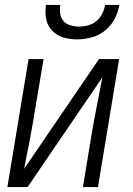

<svg xmlns="http://www.w3.org/2000/svg" viewBox="-20 -760 540 780"><path d="M10 0 96 -520H157L122 -312Q117 -278 110.5 -244Q104 -210 98 -175L90 -137Q87 -121 84 -105.5Q81 -90 78 -74L382 -520H464L378 0H317L351 -208Q361 -268 373 -327.5Q385 -387 396 -446L92 0ZM293 -600Q264 -600 237 -608Q210 -616 191.5 -635.5Q173 -655 167.5 -683Q162 -711 167 -740H225Q222 -722 224.5 -704.5Q227 -687 238 -674.5Q249 -662 266.5 -657Q284 -652 302 -652Q320 -652 338.5 -657Q357 -662 372 -674.5Q387 -687 395.5 -704.5Q404 -722 407 -740H465Q460 -711 445.5 -683Q431 -655 406.5 -635.5Q382 -616 352 -608Q322 -600 293 -600Z"/></svg>

Font: Iosevka Term Curly Lt Obl
Style: Regular
Weight: 300
Italic angle: -9°
Designer: Belleve Invis
Foundry: Belleve Invis
Version: Version 32.3.0